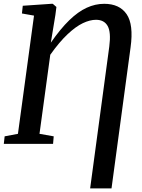

<svg xmlns="http://www.w3.org/2000/svg" viewBox="-24 -774 762 1033"><path d="M461 239.5 564 -524Q574 -601 555.2 -634.2Q536.5 -667.5 492.5 -667.5Q460 -667.5 422 -649.5Q384 -631.5 340 -590.2Q296 -549 246.5 -479.5L188.5 -54L265 -40.5L261.5 0H-3.5L1 -40.5L72.5 -54L159 -690L94 -701.5L98.5 -743L252 -753.5H260L279.5 -736.5L274 -693.5L249.5 -544.5Q301.5 -619.5 348.8 -665.2Q396 -711 442.2 -732.2Q488.5 -753.5 536.5 -753.5Q619 -753.5 657.2 -697.8Q695.5 -642 678.5 -519L576 239.5Z"/></svg>

Font: Merriweather 36pt Medium
Style: Italic
Weight: 500
Italic angle: -7.8°
Version: Version 2.101